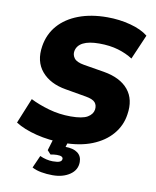

<svg xmlns="http://www.w3.org/2000/svg" viewBox="-97 -790 866 1063"><g transform="rotate(10 335.5 -259.0)"><path d="M298 11Q219 11 147 -7Q75 -25 28 -55L86 -197Q131 -174 190.5 -157Q250 -140 314 -140Q380 -140 408.5 -157Q437 -174 441 -201Q444 -225 431 -240.5Q418 -256 378 -263L262 -283Q172 -298 125 -353.5Q78 -409 92 -496Q103 -565 146 -614Q189 -663 259 -689.5Q329 -716 420 -716Q488 -716 550.5 -699.5Q613 -683 650 -653L590 -514Q555 -537 508 -551Q461 -565 401 -565Q343 -565 310.5 -548.5Q278 -532 272 -500Q268 -478 282 -459.5Q296 -441 338 -434L453 -415Q547 -399 591.5 -345Q636 -291 622 -205Q613 -142 571.5 -93Q530 -44 461 -16.5Q392 11 298 11ZM272 198Q239 198 208.5 192.5Q178 187 156 175L187 105Q204 113 223 117.5Q242 122 260 122Q287 122 299 116.5Q311 111 311 99Q311 92 303.5 87.5Q296 83 277 83Q269 83 260.5 84Q252 85 241 87L222 66L248 -20H332L308 57L269 40Q281 35 293 33Q305 31 315 31Q360 31 384 49Q408 67 408 100Q408 145 369 171.5Q330 198 272 198Z"/></g></svg>

Font: Mulish ExtraLight Black
Style: Italic
Weight: 900
Italic angle: -9°
Version: Version 3.603